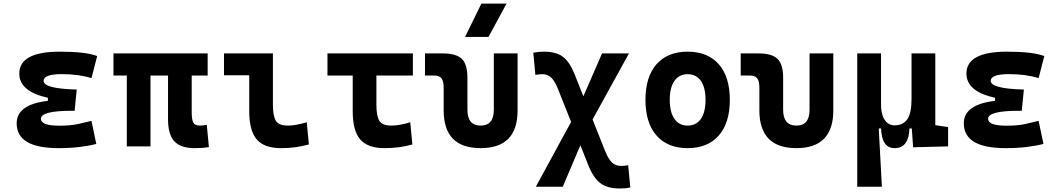

<svg xmlns="http://www.w3.org/2000/svg" viewBox="-20 -815 5899 1069"><path d="M305.7 9.8Q72.8 9.8 72.8 -128.4Q72.8 -233.4 246.6 -253.4V-270.5Q87.4 -305.7 87.4 -405.3Q87.4 -527.3 313.5 -527.3Q458 -527.3 521 -502.9L489.3 -379.9Q418.5 -402.3 324.2 -402.3Q222.7 -402.3 222.7 -364.7Q222.7 -321.3 407.2 -316.4L395.5 -198.2H379.9Q208 -198.2 208 -153.8Q208 -115.2 309.6 -115.2Q373 -115.2 414.8 -124.5Q456.5 -133.8 489.3 -142.1L516.1 -13.7Q475.6 -2.9 422.6 3.4Q369.6 9.8 305.7 9.8Z M1063.5 9.8Q985.4 9.8 950.4 -28.6Q915.5 -66.9 915.5 -151.4V-394.5H817.9V0H686V-394.5H611.8V-517.6H1136.2V-394.5H1047.4V-189Q1047.4 -150.4 1055.9 -133.1Q1064.5 -115.7 1092.8 -115.7Q1101.1 -115.7 1110.1 -116.7Q1119.1 -117.7 1131.3 -119.6L1143.1 3.9Q1122.6 7.3 1106 8.5Q1089.4 9.8 1063.5 9.8Z M1544.9 9.8Q1450.7 9.8 1409.2 -39.1Q1367.7 -87.9 1367.7 -195.3V-396H1227.1V-517.6H1499.5V-232.9Q1499.5 -171.4 1515.1 -143.6Q1530.8 -115.7 1584 -115.7Q1625 -115.7 1688 -134.3L1699.7 -10.7Q1659.7 0 1623.3 4.9Q1586.9 9.8 1544.9 9.8Z M2121.1 9.8Q2026.9 9.8 1985.4 -39.1Q1943.8 -87.9 1943.8 -195.3V-394.5H1803.2V-517.6H2278.8V-394.5H2075.7V-232.9Q2075.7 -171.4 2091.3 -143.6Q2106.9 -115.7 2160.2 -115.7Q2180.2 -115.7 2207.3 -120.4Q2234.4 -125 2264.2 -134.3L2275.9 -10.7Q2238.3 0 2199.5 4.9Q2160.6 9.8 2121.1 9.8Z M2656.2 9.8Q2450.2 9.8 2450.2 -200.2V-326.2Q2450.2 -363.8 2438 -379.2Q2425.8 -394.5 2395.5 -394.5H2346.2V-517.6H2443.8Q2520.5 -517.6 2551.5 -487.1Q2582.5 -456.5 2582.5 -380.9V-204.1Q2582.5 -115.7 2656.2 -115.7Q2729.5 -115.7 2729.5 -204.1V-517.6H2861.8V-200.2Q2861.8 9.8 2656.2 9.8ZM2569.3 -609.4 2660.2 -794.9H2800.3L2699.7 -609.4Z M3429.2 234.4Q3361.3 234.4 3322.3 204.6Q3283.2 174.8 3254.4 102.1L3211.4 -6.3L3113.3 224.6H2963.4L3159.7 -136.2L3086.9 -318.8Q3068.8 -364.3 3048.8 -383.1Q3028.8 -401.9 2999.5 -401.9Q2982.4 -401.9 2960.9 -397.9L2949.2 -521.5Q2978 -527.3 3009.3 -527.3Q3076.2 -527.3 3114 -499Q3151.9 -470.7 3179.7 -400.4L3228 -278.8L3332 -517.6H3481.9L3279.3 -149.9L3349.1 25.9Q3367.7 71.8 3387.9 90.3Q3408.2 108.9 3439 108.9Q3445.8 108.9 3457 107.9Q3468.3 106.9 3477.5 105L3489.3 228.5Q3475.6 231.9 3459.7 233.2Q3443.8 234.4 3429.2 234.4Z M3808.6 9.8Q3696.8 9.8 3635.3 -60.5Q3573.7 -130.9 3573.7 -258.8Q3573.7 -387.2 3635.3 -457.3Q3696.8 -527.3 3808.6 -527.3Q3920.4 -527.3 3981.9 -457.3Q4043.5 -387.2 4043.5 -258.8Q4043.5 -130.9 3981.9 -60.5Q3920.4 9.8 3808.6 9.8ZM3808.6 -115.7Q3856.4 -115.7 3882.3 -153.1Q3908.2 -190.4 3908.2 -258.8Q3908.2 -327.6 3882.3 -364.7Q3856.4 -401.9 3808.6 -401.9Q3761.2 -401.9 3735.1 -364.7Q3709 -327.6 3709 -258.8Q3709 -190.4 3735.1 -153.1Q3761.2 -115.7 3808.6 -115.7Z M4414.1 9.8Q4208 9.8 4208 -200.2V-326.2Q4208 -363.8 4195.8 -379.2Q4183.6 -394.5 4153.3 -394.5H4104V-517.6H4201.7Q4278.3 -517.6 4309.3 -487.1Q4340.3 -456.5 4340.3 -380.9V-204.1Q4340.3 -115.7 4414.1 -115.7Q4487.3 -115.7 4487.3 -204.1V-517.6H4619.6V-200.2Q4619.6 9.8 4414.1 9.8Z M4961.4 9.8Q4889.2 9.8 4885.7 -99.6H4872.6L4890.1 224.6H4752.9V-517.6H4885.3V-234.4Q4885.3 -178.2 4905.5 -147.7Q4925.8 -117.2 4961.4 -117.2Q5007.8 -117.2 5031.5 -150.9Q5055.2 -184.6 5055.2 -263.7V-517.6H5187.5V-118.2L5258.8 -107.4V0L5064 4.9L5056.6 -99.6H5043.5Q5040 9.8 4961.4 9.8Z M5579.1 9.8Q5346.2 9.8 5346.2 -128.4Q5346.2 -233.4 5520 -253.4V-270.5Q5360.8 -305.7 5360.8 -405.3Q5360.8 -527.3 5586.9 -527.3Q5731.4 -527.3 5794.4 -502.9L5762.7 -379.9Q5691.9 -402.3 5597.7 -402.3Q5496.1 -402.3 5496.1 -364.7Q5496.1 -321.3 5680.7 -316.4L5668.9 -198.2H5653.3Q5481.4 -198.2 5481.4 -153.8Q5481.4 -115.2 5583 -115.2Q5646.5 -115.2 5688.2 -124.5Q5730 -133.8 5762.7 -142.1L5789.6 -13.7Q5749 -2.9 5696 3.4Q5643.1 9.8 5579.1 9.8Z"/></svg>

Font: Cascadia Code PL
Style: Bold
Weight: 700
Monospace: yes
Designer: Aaron Bell
Foundry: Saja Typeworks
Version: Version 2404.023; ttfautohint (v1.8.4)